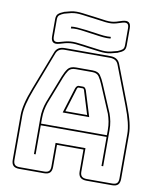

<svg xmlns="http://www.w3.org/2000/svg" viewBox="-101 -1030 932 1120"><g transform="rotate(10 365.0 -470.5)"><path d="M170 -303V-272H560V-303Q560 -330 555.5 -353Q551 -376 544 -396L475 -559Q464 -585 452 -602.5Q440 -620 412 -620H314Q284 -620 272 -602.5Q260 -585 250 -560L186 -396Q179 -376 174.5 -353Q170 -330 170 -303ZM330 -510Q334 -519 338.5 -523Q343 -527 349 -527H374Q380 -527 384.5 -523Q389 -519 393 -510L440 -358H283ZM383 -507 384 -506Q382 -510 380 -513.5Q378 -517 374 -517H349Q345 -517 343 -513.5Q341 -510 339 -506L340 -507L297 -368H426ZM560 -90V-262H170V-90H160V-303Q160 -331 164.5 -354.5Q169 -378 177 -400L241 -564Q252 -592 266 -611Q280 -630 314 -630H412Q445 -630 458.5 -611Q472 -592 484 -563L553 -400Q561 -378 565.5 -354.5Q570 -331 570 -303V-90ZM273 -36V-176H450V-36Q450 -17 459.5 -8.5Q469 0 489 0H640Q659 0 667.5 -8.5Q676 -17 676 -36V-300Q676 -330 666.5 -369Q657 -408 637 -460L550 -687Q544 -704 531.5 -712Q519 -720 500 -720H231Q211 -720 198.5 -712Q186 -704 180 -687L93 -460Q73 -408 63.5 -369Q54 -330 54 -300V-36Q54 -17 62.5 -8.5Q71 0 90 0H237Q256 0 264.5 -8.5Q273 -17 273 -36ZM90 10Q66 10 55 -1Q44 -12 44 -36V-300Q44 -331 53.5 -370.5Q63 -410 84 -464L171 -690Q178 -711 192.5 -720.5Q207 -730 231 -730H500Q523 -730 537.5 -720.5Q552 -711 559 -691L646 -464Q667 -410 676.5 -370.5Q686 -331 686 -300V-36Q686 -12 675 -1Q664 10 640 10H489Q464 10 452 -1.5Q440 -13 440 -36V-166H283V-36Q283 -12 272 -1Q261 10 237 10ZM540 -757Q516 -750 499 -746.5Q482 -743 466 -743Q450 -743 430 -745.5Q410 -748 379 -752L363 -754L335 -758Q307 -762 289 -763.5Q271 -765 256 -763.5Q241 -762 227 -758.5Q213 -755 194 -749Q169 -742 157 -751Q145 -760 145 -785V-886Q145 -908 155.5 -918Q166 -928 187 -936H188V-937Q212 -944 228.5 -947.5Q245 -951 261.5 -951Q278 -951 297.5 -948.5Q317 -946 348 -942L365 -940L387 -937Q419 -932 438 -930Q457 -928 471 -929Q485 -930 499 -934Q513 -938 534 -945Q559 -952 571 -943Q583 -934 583 -909V-808Q583 -786 572.5 -776Q562 -766 541 -758H540ZM364 -764 380 -762Q410 -758 429.5 -755.5Q449 -753 465 -753Q481 -753 497 -756.5Q513 -760 537 -767Q554 -774 563.5 -781.5Q573 -789 573 -808V-909Q573 -928 564 -934Q555 -940 537 -935Q515 -928 501 -924Q487 -920 472.5 -919Q458 -918 438.5 -920Q419 -922 386 -927L364 -930L347 -932Q317 -936 297.5 -938.5Q278 -941 262.5 -941Q247 -941 231 -937.5Q215 -934 191 -927Q174 -920 164.5 -912.5Q155 -905 155 -886V-785Q155 -766 164 -760Q173 -754 191 -759Q211 -765 225.5 -768.5Q240 -772 255 -773.5Q270 -775 289 -773.5Q308 -772 336 -768ZM483 -841V-831Q463 -829 440 -831Q417 -833 379 -839L363 -841L335 -845Q302 -850 281.5 -851Q261 -852 245 -849V-860Q262 -862 282.5 -860.5Q303 -859 337 -855L365 -851L381 -849Q419 -843 441 -841Q463 -839 483 -841Z"/></g></svg>

Font: Bungee Outline
Style: Regular
Weight: 400
Designer: David Jonathan Ross
Foundry: David Jonathan Ross
Version: Version 1.001;PS 1.0;hotconv 1.0.72;makeotf.lib2.5.5900